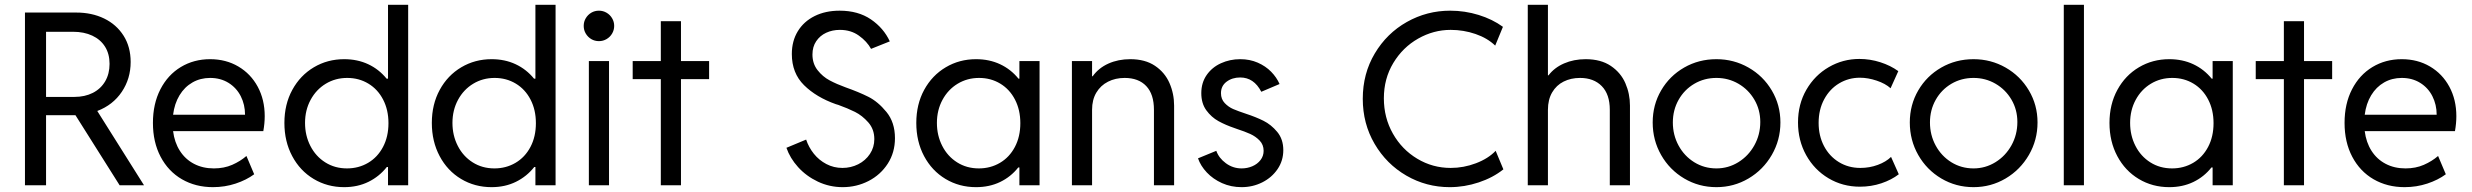

<svg xmlns="http://www.w3.org/2000/svg" viewBox="-20 -772 10298 800"><path d="M84 -719.7H297.9Q362.8 -719.7 414.1 -694.8Q465.3 -669.9 494.9 -623.3Q524.4 -576.7 524.4 -513.7Q524.4 -444.3 487.5 -389.4Q450.7 -334.5 385.3 -309.6L580.1 0H478.5L294.4 -292H284.2H171.9V0H84ZM290 -368.2Q333.5 -368.2 366.7 -385Q399.9 -401.9 418.2 -433.1Q436.5 -464.4 436.5 -505.9Q436.5 -547.4 417.7 -577.4Q398.9 -607.4 364.5 -623.5Q330.1 -639.6 284.2 -639.6H171.9V-368.2Z M617.2 -259.8Q617.2 -339.4 648.2 -399.7Q679.2 -460 733.4 -492.7Q787.6 -525.4 855.5 -525.4Q921.4 -525.4 973.1 -494.9Q1024.9 -464.4 1054 -410.4Q1083 -356.4 1083 -288.1Q1083 -257.8 1077.1 -225.6H701.2Q707 -178.7 729.5 -143.6Q752 -108.4 788.3 -89.4Q824.7 -70.3 871.1 -70.3Q913.6 -70.3 947.5 -85.2Q981.4 -100.1 1006.8 -122.1L1039.1 -45.9Q1006.8 -22 961.9 -7.1Q917 7.8 867.2 7.8Q794.9 7.8 738 -25.1Q681.2 -58.1 649.2 -118.9Q617.2 -179.7 617.2 -259.8ZM1001 -293.9Q1001 -335.9 983.2 -371.1Q965.3 -406.2 932.1 -426.8Q898.9 -447.3 855.5 -447.3Q814.9 -447.3 782 -428.5Q749 -409.7 728 -375Q707 -340.3 701.2 -293.9Z M1596.7 0V-76.2H1591.8Q1560.5 -36.6 1515.4 -14.4Q1470.2 7.8 1414.1 7.8Q1343.8 7.8 1286.9 -26.4Q1230 -60.5 1197.5 -121.6Q1165 -182.6 1165 -259.8Q1165 -337.4 1198 -397.7Q1231 -458 1287.8 -491.7Q1344.7 -525.4 1414.1 -525.4Q1469.2 -525.4 1514.2 -504.4Q1559.1 -483.4 1590.8 -444.3H1596.7V-752H1680.7V0ZM1598.6 -258.8Q1598.6 -314 1576.4 -356.9Q1554.2 -399.9 1514.9 -423.6Q1475.6 -447.3 1426.8 -447.3Q1377.4 -447.3 1337.4 -423.1Q1297.4 -398.9 1274.2 -356Q1251 -313 1251 -259.8Q1251 -207.5 1273.2 -164.1Q1295.4 -120.6 1335.2 -95.5Q1375 -70.3 1425.8 -70.3Q1474.1 -70.3 1513.7 -93.5Q1553.2 -116.7 1575.9 -159.7Q1598.6 -202.6 1598.6 -258.8Z M2210.9 0V-76.2H2206.1Q2174.8 -36.6 2129.6 -14.4Q2084.5 7.8 2028.3 7.8Q1958 7.8 1901.1 -26.4Q1844.2 -60.5 1811.8 -121.6Q1779.3 -182.6 1779.3 -259.8Q1779.3 -337.4 1812.3 -397.7Q1845.2 -458 1902.1 -491.7Q1959 -525.4 2028.3 -525.4Q2083.5 -525.4 2128.4 -504.4Q2173.3 -483.4 2205.1 -444.3H2210.9V-752H2294.9V0ZM2212.9 -258.8Q2212.9 -314 2190.7 -356.9Q2168.5 -399.9 2129.2 -423.6Q2089.8 -447.3 2041 -447.3Q1991.7 -447.3 1951.7 -423.1Q1911.6 -398.9 1888.4 -356Q1865.2 -313 1865.2 -259.8Q1865.2 -207.5 1887.5 -164.1Q1909.7 -120.6 1949.5 -95.5Q1989.3 -70.3 2040 -70.3Q2088.4 -70.3 2127.9 -93.5Q2167.5 -116.7 2190.2 -159.7Q2212.9 -202.6 2212.9 -258.8Z M2433.6 -517.6H2517.6V0H2433.6ZM2412.1 -664.1Q2412.1 -681.6 2420.7 -696Q2429.2 -710.4 2443.6 -719Q2458 -727.5 2475.6 -727.5Q2492.7 -727.5 2507.3 -719Q2522 -710.4 2530.5 -695.8Q2539.1 -681.2 2539.1 -664.1Q2539.1 -647 2530.5 -632.3Q2522 -617.7 2507.3 -609.1Q2492.7 -600.6 2475.6 -600.6Q2458 -600.6 2443.6 -609.1Q2429.2 -617.7 2420.7 -632.1Q2412.1 -646.5 2412.1 -664.1Z M2733.4 -442.4H2616.2V-517.6H2733.4V-683.6H2817.4V-517.6H2934.6V-442.4H2817.4V0H2733.4Z M3256.8 -156.2 3338.9 -190.4Q3349.6 -158.2 3371.1 -131.3Q3392.6 -104.5 3423.3 -88.4Q3454.1 -72.3 3490.2 -72.3Q3525.4 -72.3 3555.9 -87.6Q3586.4 -103 3604.7 -130.6Q3623 -158.2 3623 -192.4Q3623 -233.4 3597.9 -262Q3572.8 -290.5 3542.5 -305.7Q3512.2 -320.8 3472.7 -335L3462.9 -337.9Q3381.3 -366.7 3330.3 -417Q3279.3 -467.3 3279.3 -546.9Q3279.3 -601.1 3304.2 -641.8Q3329.1 -682.6 3374.3 -705.1Q3419.4 -727.5 3478.5 -727.5Q3555.7 -727.5 3608.9 -691.2Q3662.1 -654.8 3687.5 -599.6L3609.4 -568.4Q3592.3 -599.6 3558.8 -623.5Q3525.4 -647.5 3479.5 -647.5Q3448.2 -647.5 3422.4 -635.5Q3396.5 -623.5 3380.9 -600.3Q3365.2 -577.1 3365.2 -544.9Q3365.2 -506.8 3386.5 -479.7Q3407.7 -452.6 3437 -437Q3466.3 -421.4 3502.9 -408.2Q3558.1 -388.7 3598.1 -368.7Q3638.2 -348.6 3673.6 -305.4Q3709 -262.2 3709 -196.3Q3709 -136.7 3679 -90.1Q3648.9 -43.5 3598.9 -17.8Q3548.8 7.8 3491.2 7.8Q3436.5 7.8 3387.9 -15.1Q3339.4 -38.1 3305.4 -75.7Q3271.5 -113.3 3256.8 -156.2Z M4227.5 -74.2H4222.7Q4191.9 -35.2 4147.2 -13.7Q4102.5 7.8 4046.9 7.8Q3976.6 7.8 3919.7 -26.4Q3862.8 -60.5 3830.3 -121.6Q3797.9 -182.6 3797.9 -259.8Q3797.9 -337.4 3830.8 -397.7Q3863.8 -458 3920.7 -491.7Q3977.5 -525.4 4046.9 -525.4Q4102.1 -525.4 4147 -504.4Q4191.9 -483.4 4223.6 -444.3H4227.5V-517.6H4311.5V0H4227.5ZM4231.4 -258.8Q4231.4 -314 4209.2 -356.9Q4187 -399.9 4147.7 -423.6Q4108.4 -447.3 4059.6 -447.3Q4010.3 -447.3 3970.2 -423.1Q3930.2 -398.9 3907 -356Q3883.8 -313 3883.8 -259.8Q3883.8 -207.5 3906 -164.1Q3928.2 -120.6 3968 -95.5Q4007.8 -70.3 4058.6 -70.3Q4106.9 -70.3 4146.5 -93.5Q4186 -116.7 4208.7 -159.7Q4231.4 -202.6 4231.4 -258.8Z M4446.3 -517.6H4530.3V-454.1H4532.7Q4557.6 -488.8 4598.4 -507.1Q4639.2 -525.4 4689.5 -525.4Q4751.5 -525.4 4792.5 -497.8Q4833.5 -470.2 4852.8 -426Q4872.1 -381.8 4872.1 -332V0H4788.1V-314.5Q4788.1 -379.4 4756.1 -413.3Q4724.1 -447.3 4666 -447.3Q4627.4 -447.3 4596.7 -431.6Q4565.9 -416 4548.1 -386.2Q4530.3 -356.4 4530.3 -314.5V0H4446.3Z M4971.7 -112.3 5047.9 -143.6Q5058.6 -113.3 5087.9 -91.8Q5117.2 -70.3 5153.3 -70.3Q5177.2 -70.3 5198.2 -79.3Q5219.2 -88.4 5232.2 -105.2Q5245.1 -122.1 5245.1 -143.6Q5245.1 -168.9 5228.5 -186.3Q5211.9 -203.6 5189.2 -213.9Q5166.5 -224.1 5134.8 -234.4Q5132.8 -235.4 5124 -238.3Q5086.4 -251 5056.9 -267.3Q5027.3 -283.7 5006.3 -312.5Q4985.4 -341.3 4985.4 -383.8Q4985.4 -427.2 5007.8 -459.5Q5030.3 -491.7 5067.4 -508.5Q5104.5 -525.4 5147.5 -525.4Q5187.5 -525.4 5220.5 -511Q5253.4 -496.6 5276.4 -473.1Q5299.3 -449.7 5311.5 -421.9L5235.4 -389.6Q5204.6 -449.2 5147.5 -449.2Q5114.3 -449.2 5090.8 -431.6Q5067.4 -414.1 5067.4 -383.8Q5067.4 -358.9 5083 -342.5Q5098.6 -326.2 5118.4 -317.6Q5138.2 -309.1 5171.9 -297.9Q5212.4 -284.7 5244.4 -268.8Q5276.4 -252.9 5301.8 -222.4Q5327.1 -191.9 5327.1 -146.5Q5327.1 -102.5 5303.2 -67.4Q5279.3 -32.2 5239.5 -12.2Q5199.7 7.8 5153.3 7.8Q5109.4 7.8 5071.8 -9Q5034.2 -25.9 5008.3 -53.5Q4982.4 -81.1 4971.7 -112.3Z M5658.2 -360.4Q5658.2 -465.3 5708.3 -549.3Q5758.3 -633.3 5841.8 -680.4Q5925.3 -727.5 6022.5 -727.5Q6083.5 -727.5 6141.1 -709.7Q6198.7 -691.9 6242.2 -660.2L6210 -582Q6177.7 -613.3 6127.9 -630.4Q6078.1 -647.5 6024.4 -647.5Q5953.1 -647.5 5888.9 -611.1Q5824.7 -574.7 5785.4 -509.5Q5746.1 -444.3 5746.1 -362.3Q5746.1 -281.7 5783.7 -215.3Q5821.3 -148.9 5885.3 -110.6Q5949.2 -72.3 6024.4 -72.3Q6078.6 -72.3 6129.9 -91.8Q6181.2 -111.3 6211.9 -143.6L6244.1 -66.4Q6200.7 -31.7 6141.4 -12Q6082 7.8 6020.5 7.8Q5922.9 7.8 5839.8 -40.3Q5756.8 -88.4 5707.5 -172.6Q5658.2 -256.8 5658.2 -360.4Z M6345.7 -752H6429.7V-458H6432.1Q6456.5 -490.2 6497.1 -507.8Q6537.6 -525.4 6586.9 -525.4Q6650.4 -525.4 6691.9 -497.3Q6733.4 -469.2 6752.4 -425.3Q6771.5 -381.3 6771.5 -332V0H6687.5V-314.5Q6687.5 -378.9 6654.1 -413.1Q6620.6 -447.3 6563.5 -447.3Q6525.4 -447.3 6495.1 -432.1Q6464.8 -417 6447.3 -387Q6429.7 -356.9 6429.7 -314.5V0H6345.7Z M6866.2 -261.7Q6866.2 -335 6901.4 -395.3Q6936.5 -455.6 6997.3 -490.5Q7058.1 -525.4 7131.8 -525.4Q7204.1 -525.4 7265.4 -490.5Q7326.7 -455.6 7362.5 -395Q7398.4 -334.5 7398.4 -261.7Q7398.4 -188.5 7362.5 -126.5Q7326.7 -64.5 7265.4 -28.3Q7204.1 7.8 7131.8 7.8Q7058.6 7.8 6997.6 -28.3Q6936.5 -64.5 6901.4 -126.2Q6866.2 -188 6866.2 -261.7ZM7314.5 -263.7Q7314.5 -314.9 7289.8 -356.9Q7265.1 -398.9 7223.4 -423.1Q7181.6 -447.3 7131.8 -447.3Q7081.1 -447.3 7039.6 -422.9Q6998 -398.4 6974.1 -356Q6950.2 -313.5 6950.2 -261.7Q6950.2 -209.5 6974.1 -165.5Q6998 -121.6 7039.6 -95.9Q7081.1 -70.3 7131.8 -70.3Q7181.2 -70.3 7223.1 -96.2Q7265.1 -122.1 7289.8 -166.5Q7314.5 -210.9 7314.5 -263.7Z M7471.7 -261.7Q7471.7 -337.9 7506.6 -398.2Q7541.5 -458.5 7600.1 -492.4Q7658.7 -526.4 7727.5 -526.4Q7772 -526.4 7814.7 -512.7Q7857.4 -499 7889.6 -475.6L7857.4 -404.3Q7835.9 -423.8 7799.6 -436Q7763.2 -448.2 7729.5 -448.2Q7682.6 -448.2 7643.3 -424.8Q7604 -401.4 7580.8 -358.4Q7557.6 -315.4 7557.6 -259.8Q7557.6 -206.5 7579.8 -163.8Q7602.1 -121.1 7641.8 -96.7Q7681.6 -72.3 7731.4 -72.3Q7770 -72.3 7804.2 -85Q7838.4 -97.7 7859.4 -118.2L7891.6 -45.9Q7861.3 -22.5 7819.1 -8.3Q7776.9 5.9 7729.5 5.9Q7657.7 5.9 7598.6 -29.3Q7539.6 -64.5 7505.6 -125.7Q7471.7 -187 7471.7 -261.7Z M7937.5 -261.7Q7937.5 -335 7972.7 -395.3Q8007.8 -455.6 8068.6 -490.5Q8129.4 -525.4 8203.1 -525.4Q8275.4 -525.4 8336.7 -490.5Q8397.9 -455.6 8433.8 -395Q8469.7 -334.5 8469.7 -261.7Q8469.7 -188.5 8433.8 -126.5Q8397.9 -64.5 8336.7 -28.3Q8275.4 7.8 8203.1 7.8Q8129.9 7.8 8068.8 -28.3Q8007.8 -64.5 7972.7 -126.2Q7937.5 -188 7937.5 -261.7ZM8385.7 -263.7Q8385.7 -314.9 8361.1 -356.9Q8336.4 -398.9 8294.7 -423.1Q8252.9 -447.3 8203.1 -447.3Q8152.3 -447.3 8110.8 -422.9Q8069.3 -398.4 8045.4 -356Q8021.5 -313.5 8021.5 -261.7Q8021.5 -209.5 8045.4 -165.5Q8069.3 -121.6 8110.8 -95.9Q8152.3 -70.3 8203.1 -70.3Q8252.4 -70.3 8294.4 -96.2Q8336.4 -122.1 8361.1 -166.5Q8385.7 -210.9 8385.7 -263.7Z M8579.1 -752H8663.1V0H8579.1Z M9199.2 -74.2H9194.3Q9163.6 -35.2 9118.9 -13.7Q9074.2 7.8 9018.6 7.8Q8948.2 7.8 8891.4 -26.4Q8834.5 -60.5 8802 -121.6Q8769.5 -182.6 8769.5 -259.8Q8769.5 -337.4 8802.5 -397.7Q8835.4 -458 8892.3 -491.7Q8949.2 -525.4 9018.6 -525.4Q9073.7 -525.4 9118.7 -504.4Q9163.6 -483.4 9195.3 -444.3H9199.2V-517.6H9283.2V0H9199.2ZM9203.1 -258.8Q9203.1 -314 9180.9 -356.9Q9158.7 -399.9 9119.4 -423.6Q9080.1 -447.3 9031.2 -447.3Q8981.9 -447.3 8941.9 -423.1Q8901.9 -398.9 8878.7 -356Q8855.5 -313 8855.5 -259.8Q8855.5 -207.5 8877.7 -164.1Q8899.9 -120.6 8939.7 -95.5Q8979.5 -70.3 9030.3 -70.3Q9078.6 -70.3 9118.2 -93.5Q9157.7 -116.7 9180.4 -159.7Q9203.1 -202.6 9203.1 -258.8Z M9496.1 -442.4H9378.9V-517.6H9496.1V-683.6H9580.1V-517.6H9697.3V-442.4H9580.1V0H9496.1Z M9749 -259.8Q9749 -339.4 9780 -399.7Q9811 -460 9865.2 -492.7Q9919.4 -525.4 9987.3 -525.4Q10053.2 -525.4 10105 -494.9Q10156.7 -464.4 10185.8 -410.4Q10214.8 -356.4 10214.8 -288.1Q10214.8 -257.8 10209 -225.6H9833Q9838.9 -178.7 9861.3 -143.6Q9883.8 -108.4 9920.2 -89.4Q9956.5 -70.3 10002.9 -70.3Q10045.4 -70.3 10079.3 -85.2Q10113.3 -100.1 10138.7 -122.1L10170.9 -45.9Q10138.7 -22 10093.8 -7.1Q10048.8 7.8 9999 7.8Q9926.8 7.8 9869.9 -25.1Q9813 -58.1 9781 -118.9Q9749 -179.7 9749 -259.8ZM10132.8 -293.9Q10132.8 -335.9 10115 -371.1Q10097.2 -406.2 10064 -426.8Q10030.8 -447.3 9987.3 -447.3Q9946.8 -447.3 9913.8 -428.5Q9880.9 -409.7 9859.9 -375Q9838.9 -340.3 9833 -293.9Z"/></svg>

Font: Reddit Sans Chocolate
Style: Regular
Weight: 400
Designer: Stephen Hutchings
Foundry: Reddit
Version: Version 1.013